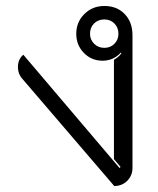

<svg xmlns="http://www.w3.org/2000/svg" viewBox="-20 -613 529 642"><path d="M56 -348Q40 -365 40 -389Q40 -415 58 -430L380 -51L383 -55L361 -81V-413Q378 -423 386 -435L384 -437Q359 -410 323 -410Q286 -410 260.5 -436Q235 -462 235 -500Q235 -539 262 -566Q289 -593 329 -593Q371 -593 397 -566Q423 -539 423 -495V-52Q423 -26 405.5 -8.5Q388 9 362 9ZM376 -500Q376 -521 362.5 -534.5Q349 -548 329 -548Q308 -548 294.5 -534.5Q281 -521 281 -500Q281 -480 295 -466.5Q309 -453 329 -453Q349 -453 362.5 -466.5Q376 -480 376 -500Z"/></svg>

Font: K2D ExtraLight
Style: Regular
Weight: 275
Designer: Katatrad Aksorn Co.,Ltd.
Foundry: Cadson Demak Co.,Ltd.
Version: Version 1.000; ttfautohint (v1.6)